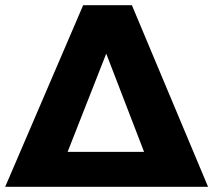

<svg xmlns="http://www.w3.org/2000/svg" viewBox="-25 -721 823 741"><path d="M484 -701 778 0H-5L296 -701ZM236 -135H531L385 -514Z"/></svg>

Font: Montserrat arm2
Style: Bold
Weight: 700
Designer: Julieta Ulanovsky
Foundry: Julieta Ulanovsky
Version: Version 6.000